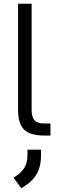

<svg xmlns="http://www.w3.org/2000/svg" viewBox="-20 -720 308 1020"><path d="M76 -136V-700H148V-136Q148 -98 163.5 -81Q179 -64 214 -64H248V0H214Q140 0 108 -31.5Q76 -63 76 -136ZM52 224 67 214Q97 194 111.5 167.5Q126 141 126 106V75H198V106Q198 162 177 201Q156 240 112 268L93 280Z"/></svg>

Font: Stavian Regular
Style: Regular
Weight: 400
Version: Version 1.000; ttfautohint (v1.6)